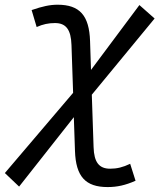

<svg xmlns="http://www.w3.org/2000/svg" viewBox="-73 -547 679 802"><path d="M6.8 232.4 235.4 -57.6 240.2 83.5C243.7 189.9 283.7 234.4 376.5 234.4C416.5 234.4 451.2 226.6 493.2 208L470.7 137.2C439.9 151.9 415.5 157.7 387.2 157.7C340.8 157.7 319.8 130.9 317.9 67.4L310.5 -151.4L572.8 -469.7L509.3 -525.9L307.1 -254.9L303.2 -375C299.8 -482.4 259.8 -527.3 167.5 -527.3C135.7 -527.3 104 -520.5 59.1 -504.9L80.1 -434.1C106.4 -445.8 129.4 -450.7 156.7 -450.7C202.6 -450.7 223.6 -423.3 225.6 -358.9L232.4 -159.2L-52.7 175.8Z"/></svg>

Font: Cascadia Code SemiLight
Style: Italic
Weight: 350
Italic angle: -10°
Monospace: yes
Designer: Aaron Bell
Foundry: Saja Typeworks
Version: Version 2404.023